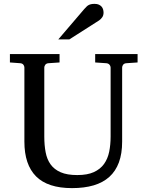

<svg xmlns="http://www.w3.org/2000/svg" viewBox="-20 -948 752 984"><path d="M627 -624Q616.2 -623 611.1 -616.2Q606 -609.4 606 -602.1V-222.2Q606 -160.6 589.4 -115.7Q572.8 -70.8 540.3 -41.5Q507.8 -12.2 459.7 2Q411.6 16.1 349.1 16.1Q225.1 16.1 165 -43.9Q105 -104 105 -222.2V-602.1Q105 -609.4 99.9 -616.2Q94.7 -623 84 -624L30.8 -627.9V-670.9H285.2V-627.9L228 -624Q217.3 -623 212.2 -616.2Q207 -609.4 207 -602.1V-248Q207 -204.1 213.9 -167.7Q220.7 -131.3 239.3 -105.5Q257.8 -79.6 290.8 -65.2Q323.7 -50.8 376 -50.8Q427.7 -50.8 460.9 -65.9Q494.1 -81.1 513.2 -107.7Q532.2 -134.3 539.6 -170.4Q546.9 -206.5 546.9 -248V-602.1Q546.9 -609.4 541.3 -616.2Q535.6 -623 524.9 -624L467.8 -627.9V-670.9H685.1V-627.9ZM510.7 -883.3Q510.7 -869.6 504.2 -859.9Q497.6 -850.1 487.8 -843.3L335.4 -746.1H278.8L411.6 -901.4Q417.5 -907.7 422.4 -912.8Q427.2 -918 433.1 -921.4Q439 -924.8 446.5 -926.5Q454.1 -928.2 464.8 -928.2Q478 -928.2 486.8 -924.1Q495.6 -919.9 501 -913.6Q506.3 -907.2 508.5 -899.2Q510.7 -891.1 510.7 -883.3Z"/></svg>

Font: BabelStone Ogham Pictish
Style: Regular
Weight: 400
Designer: Andrew West
Foundry: BabelStone
Version: Version 1.02 March 14, 2022